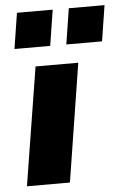

<svg xmlns="http://www.w3.org/2000/svg" viewBox="-53 -780 532 819"><g transform="rotate(-5 213.0 -370.5)"><path d="M29 0 110 -506H293L213 0ZM249 -588 273 -741H426L402 -588ZM27 -588 51 -741H204L180 -588Z"/></g></svg>

Font: Nunito Sans 7pt SemiCondensed Black
Style: Italic
Weight: 900
Width: 4
Italic angle: -9°
Designer: Vernon Adams
Foundry: Vernon Adams
Version: Version 3.101;gftools[0.9.27]